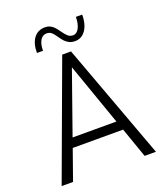

<svg xmlns="http://www.w3.org/2000/svg" viewBox="-157 -981 930 1085"><g transform="rotate(-20 308.0 -438.0)"><path d="M281.5 -697H334.5L591.5 0H523.5L460 -181H157L93 0H24.5ZM440 -237 308.5 -611 176.5 -237ZM294.5 -798Q280 -819.5 268.5 -829.8Q257 -840 239 -840Q215 -840 201 -817.2Q187 -794.5 187 -754.5H150.5Q150.5 -811.5 174.8 -843.5Q199 -875.5 241.5 -875.5Q260.5 -875.5 274.2 -868.2Q288 -861 297.2 -850.5Q306.5 -840 319 -822.5Q335 -800 347.2 -789.2Q359.5 -778.5 378 -778.5Q399.5 -778.5 413.2 -804.2Q427 -830 427 -871H465Q465 -832 454 -803.2Q443 -774.5 423.2 -759Q403.5 -743.5 377.5 -743.5Q356.5 -743.5 341.5 -751.2Q326.5 -759 316.5 -769.8Q306.5 -780.5 294.5 -798Z"/></g></svg>

Font: HK Grotesk Light
Style: Regular
Weight: 300
Designer: Alfredo Marco Pradil
Foundry: Hanken Design Co.
Version: Version 3.001